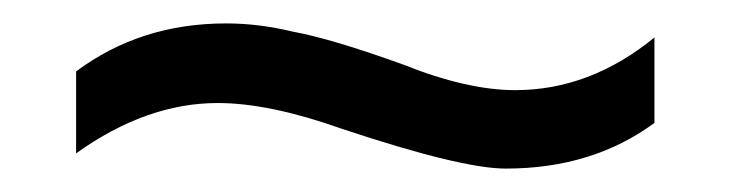

<svg xmlns="http://www.w3.org/2000/svg" viewBox="-20 -414 624 164"><path d="M412 -270Q374 -270 272 -304Q210 -326 166 -326Q105 -326 45 -283V-353Q100 -394 173 -394Q201 -394 230 -387Q263 -381 324 -359Q379 -337 420 -337Q484 -337 539 -382V-309Q486 -270 412 -270Z"/></svg>

Font: Libra Sans
Style: Regular
Weight: 400
Foundry: Context Ltd
Version: Version 1.002